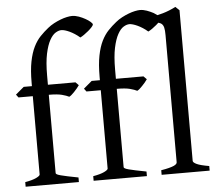

<svg xmlns="http://www.w3.org/2000/svg" viewBox="-53 -816 999 875"><g transform="rotate(-5 446.5 -378.5)"><path d="M398.9 -710Q398.9 -706.1 391.8 -698.2Q384.8 -690.4 375 -682.1Q365.2 -673.8 354.7 -666.5Q344.2 -659.2 336.9 -655.8Q325.2 -666 313.2 -673.6Q301.3 -681.2 290.3 -686.3Q279.3 -691.4 269.8 -694.1Q260.3 -696.8 253.9 -696.8Q241.2 -696.8 226.8 -688Q212.4 -679.2 200 -656.7Q187.5 -634.3 179.2 -595.5Q170.9 -556.6 170.9 -496.1V-454.1H296.9L311 -439.9Q306.6 -433.1 300 -425.5Q293.5 -418 286.9 -410.9Q280.3 -403.8 273.9 -398.4Q267.6 -393.1 263.2 -391.1Q252 -397 231 -402.6Q210 -408.2 170.9 -408.2V-49.8Q170.9 -46.9 176 -43.9Q181.2 -41 193.4 -37.8Q205.6 -34.7 224.9 -30.5Q244.1 -26.4 272.9 -21V0H29.3V-21Q63 -26.9 80.3 -35.4Q97.7 -43.9 97.7 -49.8V-408.2H32.2L22 -421.9L60.1 -454.1H97.7V-469.2Q97.7 -526.9 105.5 -566.2Q113.3 -605.5 126.7 -632.6Q140.1 -659.7 157.7 -678Q175.3 -696.3 194.8 -711.9Q208 -722.7 223.6 -731Q239.3 -739.3 254.6 -745.1Q270 -751 283.9 -753.9Q297.9 -756.8 307.1 -756.8Q322.3 -756.8 338.4 -751Q354.5 -745.1 367.9 -737.5Q381.3 -730 390.1 -722.2Q398.9 -714.4 398.9 -710ZM696.8 -691.9Q691.9 -687 686 -682.1Q676.3 -673.8 665.8 -666.5Q655.3 -659.2 647.9 -655.8Q636.2 -666 624.3 -673.6Q612.3 -681.2 601.3 -686.3Q590.3 -691.4 580.8 -694.1Q571.3 -696.8 564.9 -696.8Q552.2 -696.8 537.8 -688Q523.4 -679.2 511 -656.7Q498.5 -634.3 490.2 -595.5Q481.9 -556.6 481.9 -496.1V-454.1H607.9L622.1 -439.9Q617.7 -433.1 611.1 -425.5Q604.5 -418 597.9 -410.9Q591.3 -403.8 585 -398.4Q578.6 -393.1 574.2 -391.1Q563 -397 542 -402.6Q521 -408.2 481.9 -408.2V-49.8Q481.9 -46.9 487.1 -43.9Q492.2 -41 504.4 -37.8Q516.6 -34.7 535.9 -30.5Q555.2 -26.4 584 -21V0H340.3V-21Q374 -26.9 391.4 -35.4Q408.7 -43.9 408.7 -49.8V-408.2H343.3L333 -421.9L371.1 -454.1H408.7V-469.2Q408.7 -526.9 416.5 -566.2Q424.3 -605.5 437.7 -632.6Q451.2 -659.7 468.8 -678Q486.3 -696.3 505.9 -711.9Q519 -722.7 534.7 -731Q550.3 -739.3 565.7 -745.1Q581.1 -751 595 -753.9Q608.9 -756.8 618.2 -756.8Q633.3 -756.8 649.4 -751Q665.5 -745.1 679.2 -737.8Q688.5 -731.9 695.8 -726.6Q709 -729.5 720.7 -732.9Q750 -741.2 780.3 -756.8L797.9 -740.2V-50.8Q797.9 -43.5 814.5 -35.6Q831.1 -27.8 871.1 -21V0H651.4V-21Q672.4 -24.4 686.5 -28.1Q700.7 -31.7 709 -35.4Q717.3 -39.1 720.9 -43Q724.6 -46.9 724.6 -50.8V-632.8Q724.6 -654.8 721.7 -667Q718.8 -679.2 710.9 -685.5Q705.6 -689.5 696.8 -691.9Z"/></g></svg>

Font: Akkhara
Style: Regular
Weight: 400
Designer: J. Victor Gaultney
Version: Version 1.00 June 13, 2006, initial release